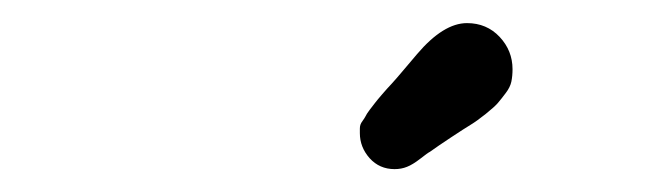

<svg xmlns="http://www.w3.org/2000/svg" viewBox="-20 -630 565 167"><path d="M293 -514.2Q293 -516.1 293 -518.1Q293 -520 293.5 -521.5Q293.9 -522.9 295.4 -524.9Q296.9 -526.9 297.9 -528.8Q298.8 -530.8 301.5 -534.4Q304.2 -538.1 306.2 -540.5Q308.1 -543 312.5 -548.1Q316.9 -553.2 320.6 -557.1Q324.2 -561 330.6 -568.6Q336.9 -576.2 342.8 -583Q365.7 -609.9 386.2 -609.9Q403.3 -609.9 414.6 -597.9Q425.8 -585.9 425.8 -569.8Q425.8 -564 424.8 -559.1Q423.8 -554.2 419.9 -549.1Q416 -543.9 413.1 -540.5Q410.2 -537.1 402.6 -531Q395 -524.9 389.4 -521.5Q383.8 -518.1 372.3 -510.5Q360.8 -502.9 354 -498Q352.1 -497.1 345.5 -491.9Q338.9 -486.8 334 -484.9Q329.1 -482.9 323.2 -482.9Q310.1 -482.9 301.5 -492.4Q293 -502 293 -514.2Z"/></svg>

Font: CMU Typewriter Text
Style: BoldItalic
Weight: 700
Italic angle: -14.04°
Version: Version 0.7.0